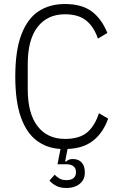

<svg xmlns="http://www.w3.org/2000/svg" viewBox="-20 -730 596 955"><path d="M303 -659Q216 -659 167 -596Q118 -533 118 -412V-286Q118 -165 167 -102Q216 -39 303 -39Q375 -39 413.5 -71.5Q452 -104 472 -167L518 -140Q493 -70 444 -31Q395 8 316 11L304 73H310Q315 68 322.5 64.5Q330 61 342 61Q370 61 386 78Q402 95 402 128Q402 153 390 170Q378 187 357.5 196Q337 205 310 205Q278 205 257 193Q236 181 226 168L252 139Q262 150 276 158Q290 166 310 166Q333 166 345.5 156Q358 146 358 126Q358 107 345.5 97Q333 87 310 87H266L281 11Q212 7 161.5 -31.5Q111 -70 83.5 -148Q56 -226 56 -349Q56 -479 86.5 -558.5Q117 -638 172 -674Q227 -710 303 -710Q387 -710 436.5 -673Q486 -636 514 -566L467 -538Q447 -597 408.5 -628Q370 -659 303 -659Z"/></svg>

Font: IBM Plex Sans Condensed Light
Style: Regular
Weight: 300
Width: 3
Designer: Mike Abbink, Paul van der Laan, Pieter van Rosmalen
Foundry: Bold Monday
Version: Version 3.201